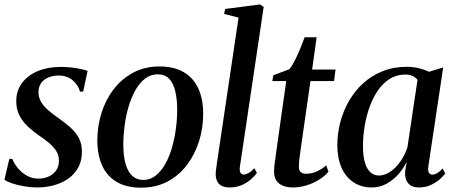

<svg xmlns="http://www.w3.org/2000/svg" viewBox="-20 -837 2056 868"><path d="M356 -423H341.5Q334.5 -451 309.5 -473.2Q284.5 -495.5 245.5 -495.5Q219.5 -495.5 199 -487Q178.5 -478.5 166.5 -462.2Q154.5 -446 154 -422Q153.5 -398 164.8 -378Q176 -358 195.5 -341Q215 -324 239.5 -306.5Q270.5 -285 295.5 -263.2Q320.5 -241.5 335.5 -214.8Q350.5 -188 350.5 -151Q350.5 -111.5 334.5 -81.2Q318.5 -51 290.5 -30.8Q262.5 -10.5 225.8 0Q189 10.5 147 10.5Q119 10.5 88.8 5.2Q58.5 0 34.2 -8.2Q10 -16.5 0 -24.5L22 -118.5H35.5Q45 -95.5 62.2 -75Q79.5 -54.5 103 -42Q126.5 -29.5 154 -29.5Q178.5 -29.5 199.5 -38.8Q220.5 -48 233.5 -66Q246.5 -84 246.5 -110Q246.5 -135.5 233.8 -155.2Q221 -175 200 -192.2Q179 -209.5 153.5 -226.5Q130.5 -242.5 107.2 -263.8Q84 -285 68.8 -313.2Q53.5 -341.5 53.5 -379.5Q53.5 -427.5 79.8 -462.2Q106 -497 151.2 -515.8Q196.5 -534.5 254 -534.5Q278.5 -534.5 302.8 -531.8Q327 -529 346.2 -524.8Q365.5 -520.5 376 -516.5Z M700.5 -536.5Q766.5 -536.5 810.2 -511Q854 -485.5 876.2 -437.8Q898.5 -390 898.5 -322.5Q898.5 -258 879.8 -198.2Q861 -138.5 825 -91Q789 -43.5 736.8 -16Q684.5 11.5 618 11.5Q552.5 11.5 508.5 -14Q464.5 -39.5 442.5 -87.2Q420.5 -135 420 -201Q420 -266.5 439 -326.8Q458 -387 494.5 -434.2Q531 -481.5 583 -509Q635 -536.5 700.5 -536.5ZM692.5 -501Q660.5 -501 635.2 -481.2Q610 -461.5 591.5 -428.2Q573 -395 561 -353.8Q549 -312.5 543.2 -268.5Q537.5 -224.5 537.5 -184Q537.5 -131 548 -95.2Q558.5 -59.5 578.5 -41.5Q598.5 -23.5 627.5 -23.5Q659 -23.5 684 -43.2Q709 -63 727.5 -96.2Q746 -129.5 757.8 -170.8Q769.5 -212 775.2 -255.5Q781 -299 781 -339.5Q781 -388 772.5 -424.2Q764 -460.5 744.8 -480.8Q725.5 -501 692.5 -501Z M1064 -79.5Q1062.5 -63 1067.8 -55.5Q1073 -48 1082 -48Q1091 -48 1102.8 -54.2Q1114.5 -60.5 1130 -76.5L1141.5 -55Q1130.5 -40 1112.8 -24.8Q1095 -9.5 1071.2 0.5Q1047.5 10.5 1017 10.5Q999 10.5 985 4.5Q971 -1.5 963 -15.5Q955 -29.5 955 -52Q955 -56.5 956 -64.2Q957 -72 958.2 -81.2Q959.5 -90.5 960.5 -99L1058.5 -757.5L993 -774L998 -796.5L1155.5 -817L1172 -805.5Z M1341.5 -177.5Q1338 -154 1335.8 -136.5Q1333.5 -119 1332.2 -106.2Q1331 -93.5 1331 -82Q1331 -66 1340 -58.8Q1349 -51.5 1363.5 -51.5Q1389.5 -51.5 1413 -62.2Q1436.5 -73 1454.5 -89.5L1465 -61Q1447.5 -40 1421 -23.8Q1394.5 -7.5 1364 1.5Q1333.5 10.5 1302.5 10.5Q1264.5 10.5 1241.2 -7.8Q1218 -26 1219 -66Q1219 -72.5 1220 -83Q1221 -93.5 1223 -107.8Q1225 -122 1227.5 -140.2Q1230 -158.5 1233 -180.5L1274 -470.5H1211L1216 -497L1287 -523.5Q1299 -536 1312.2 -562.2Q1325.5 -588.5 1337.5 -617.8Q1349.5 -647 1357 -668.5H1411.5L1391 -522.5H1497L1490 -470.5H1383.5Z M1916.5 -85.5Q1913.5 -64 1919 -55.8Q1924.5 -47.5 1935 -47.5Q1944.5 -47.5 1956.2 -54.2Q1968 -61 1981 -75L1993 -53Q1985.5 -42 1968.8 -27Q1952 -12 1928 -0.8Q1904 10.5 1874 10.5Q1841 10.5 1825 -9Q1809 -28.5 1811.5 -61.5L1818.5 -105.5Q1805 -76.5 1781.5 -49.8Q1758 -23 1727.2 -6.2Q1696.5 10.5 1660.5 10.5Q1614 10.5 1578.8 -12.5Q1543.5 -35.5 1524.2 -78.5Q1505 -121.5 1505 -181Q1505 -232.5 1518.2 -283.8Q1531.5 -335 1557.5 -380.2Q1583.5 -425.5 1621.5 -460.2Q1659.5 -495 1709.2 -515Q1759 -535 1819.5 -535Q1847 -535 1873 -528.8Q1899 -522.5 1919.5 -512.5L1983.5 -532ZM1867.5 -476Q1860 -486.5 1846.2 -493.2Q1832.5 -500 1812.5 -500Q1773 -500 1742 -480.5Q1711 -461 1688.2 -427.8Q1665.5 -394.5 1650.5 -352.5Q1635.5 -310.5 1628.2 -265.2Q1621 -220 1621 -177.5Q1621 -130 1630.2 -100.5Q1639.5 -71 1655.8 -57.2Q1672 -43.5 1693 -43.5Q1713 -43.5 1732.2 -53.5Q1751.5 -63.5 1768.8 -81.2Q1786 -99 1799.8 -122Q1813.5 -145 1822 -171.5Z"/></svg>

Font: Merriweather 96pt Medium
Style: Italic
Weight: 500
Italic angle: -7.8°
Version: Version 2.101